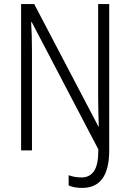

<svg xmlns="http://www.w3.org/2000/svg" viewBox="-20 -734 635 937"><path d="M381 183Q341 183 315 171V121Q327 126 344 129Q361 132 378 132Q417 132 438.5 101.5Q460 71 460 -5L135 -626H132Q134 -594 135 -558.5Q136 -523 136 -483V0H83V-714H147L460 -117H462Q461 -153 460 -189.5Q459 -226 459 -258V-714H513V0Q513 183 381 183Z"/></svg>

Font: Noto Sans Gurmukhi Condensed Light
Style: Regular
Weight: 300
Width: 3
Designer: Jelle Bosma - Monotype Design Team
Foundry: Monotype Imaging Inc.
Version: Version 2.004; ttfautohint (v1.8.4.7-5d5b)